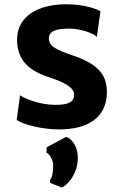

<svg xmlns="http://www.w3.org/2000/svg" viewBox="-20 -584 552 878"><path d="M192.9 89.8V114.3C206.5 120.6 223.1 147 223.1 172.9C223.1 209 217.3 229.5 208.5 239.3V252L262.7 273.4C283.2 266.1 335.9 216.3 335.9 137.2C335.9 81.1 303.2 46.9 282.7 42ZM56.2 -35.2C86.4 -15.1 169.4 7.8 250.5 7.8C384.3 7.8 468.8 -48.3 468.8 -163.1C468.8 -244.6 425.8 -292 312.5 -330.6C231 -358.4 203.1 -374.5 203.6 -409.2C204.1 -440.4 231.9 -453.1 297.9 -453.1C344.7 -453.1 401.4 -435.1 422.9 -415.5L439.5 -532.7C419.4 -544.4 361.8 -564.5 282.7 -564.5C153.8 -564.5 58.6 -509.8 58.1 -404.3C57.6 -323.7 96.2 -266.6 198.2 -232.9C278.8 -206.5 318.8 -183.1 318.8 -150.9C318.8 -116.7 291 -104 231.4 -104.5C160.2 -104.5 87.9 -135.3 71.8 -148.4Z"/></svg>

Font: Merriweather Sans
Style: Bold
Weight: 700
Designer: Eben Sorkin ( eben@eyebytes.com )
Foundry: Eben Sorkin
Version: Version 1.003